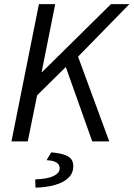

<svg xmlns="http://www.w3.org/2000/svg" viewBox="-20 -676 639 918"><path d="M34.8 0 166.1 -656.3H244L179.2 -332H181.9L510.5 -656.3H598.6L353.2 -405.1L502.3 0H421L294.6 -355.6L157.5 -220.4L112.7 0ZM149.7 221.2 148.4 181.8Q208.9 179.4 237.2 165.1Q265.4 150.8 265.4 129.2Q265.4 111.3 250.6 101.5Q235.8 91.7 202.6 89.8L225.1 52.5Q268.4 56.4 291.1 65.2Q313.8 73.9 322.1 87.1Q330.4 100.2 330.4 118.9Q330.4 151.7 307.3 174.1Q284.3 196.4 243.3 208.1Q202.4 219.9 149.7 221.2Z"/></svg>

Font: Source Sans 3 VF
Style: Italic
Weight: 200
Italic angle: -11°
Designer: Paul D. Hunt
Foundry: Adobe Systems Incorporated
Version: Version 3.042;hotconv 1.0.118;makeotfexe 2.5.65603